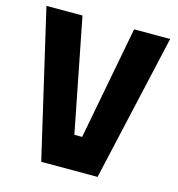

<svg xmlns="http://www.w3.org/2000/svg" viewBox="-102 -769 796 859"><g transform="rotate(15 295.5 -340.0)"><path d="M166 0 8 -680H175L278 -155H314L414 -680H581L427 0Z"/></g></svg>

Font: Cairo ExtraBold
Style: Regular
Weight: 800
Designer: Mohamed Gaber, Accademia di Belle Arti di Urbino
Foundry: Kief Type Foundry, Accademia di Belle Arti di Urbino
Version: Version 3.117